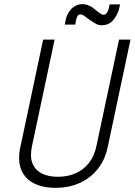

<svg xmlns="http://www.w3.org/2000/svg" viewBox="-20 -890 646 921"><path d="M506 -869 502 -851Q500 -840 493.5 -829.5Q487 -819 476 -819Q470 -819 460.5 -825.5Q451 -832 445 -837Q436 -844 427 -851.5Q418 -859 407 -863Q391 -871 371 -870Q351 -869 334 -857Q322 -849 314 -837.5Q306 -826 301 -814Q296 -802 294 -790L291 -772H341L344 -790Q345 -795 348 -804.5Q351 -814 356 -818Q364 -823 372.5 -820Q381 -817 387 -812Q394 -807 401.5 -801Q409 -795 417 -790Q428 -783 440 -776Q452 -769 468 -769Q503 -769 524 -794.5Q545 -820 552 -851L556 -869ZM497 -186 606 -700H551L442 -187Q432 -140 406 -107.5Q380 -75 342 -58.5Q304 -42 257 -42Q211 -42 179.5 -58.5Q148 -75 135.5 -107Q123 -139 133 -187L242 -700H187L78 -186Q64 -122 81 -78Q98 -34 141 -11.5Q184 11 246 11Q310 11 361.5 -12Q413 -35 448.5 -79Q484 -123 497 -186Z"/></svg>

Font: Advent Pro
Style: Italic
Weight: 400
Italic angle: -12°
Designer: VivaRado, Andreas Kalpakidis
Foundry: VivaRado, Andreas Kalpakidis
Version: Version 3.000